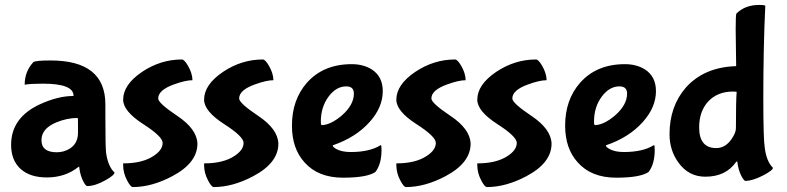

<svg xmlns="http://www.w3.org/2000/svg" viewBox="-20 -697 3187 778"><path d="M407 -223Q407 -98 410 -77Q418 -22 444 2Q444 13 406 34Q365 57 333 57Q328 57 318 39Q305 15 301 -20Q301 -22 300 -22Q299 -22 297 -20Q244 22 170 22Q102 22 64 -12Q25 -47 25 -110Q25 -221 143 -275Q216 -308 276 -308Q277 -308 278 -309Q278 -358 154 -358Q105 -358 81 -354H80Q80 -407 115 -445Q122 -452 185 -452Q407 -452 407 -274ZM296 -197Q296 -219 295 -219Q251 -219 208 -201Q148 -176 148 -129Q148 -80 210 -80Q239 -80 263 -95Q296 -116 296 -159Z M678 17Q595 61 518 61Q509 61 495 34Q479 4 479 -28V-35Q557 -35 602 -65Q639 -89 639 -118Q639 -144 559 -195Q479 -247 479 -293Q479 -354 556 -406Q631 -456 717 -456Q727 -456 742 -430Q759 -401 760 -372Q732 -372 685 -355Q621 -332 621 -298Q621 -279 699 -227Q778 -174 780 -115Q780 -37 678 17Z M1006 17Q923 61 846 61Q837 61 823 34Q807 4 807 -28V-35Q885 -35 930 -65Q967 -89 967 -118Q967 -144 887 -195Q807 -247 807 -293Q807 -354 884 -406Q959 -456 1045 -456Q1055 -456 1070 -430Q1087 -401 1088 -372Q1060 -372 1013 -355Q949 -332 949 -298Q949 -279 1027 -227Q1106 -174 1108 -115Q1108 -37 1006 17Z M1383 -347Q1342 -347 1311 -305Q1280 -263 1280 -204Q1280 -190 1284 -190Q1320 -191 1365 -229Q1414 -272 1414 -318Q1414 -347 1383 -347ZM1214 -39Q1163 -95 1163 -188Q1163 -292 1223 -361Q1290 -437 1405 -437Q1452 -437 1486 -416Q1531 -387 1531 -328Q1531 -262 1478 -203Q1422 -140 1328 -108Q1328 -101 1345 -92Q1367 -81 1401 -81Q1477 -81 1521 -108Q1522 -109 1523 -109Q1526 -109 1526 -90Q1526 -32 1501 0Q1467 23 1370 23Q1269 23 1214 -39Z M1785 17Q1702 61 1625 61Q1616 61 1602 34Q1586 4 1586 -28V-35Q1664 -35 1709 -65Q1746 -89 1746 -118Q1746 -144 1666 -195Q1586 -247 1586 -293Q1586 -354 1663 -406Q1738 -456 1824 -456Q1834 -456 1849 -430Q1866 -401 1867 -372Q1839 -372 1792 -355Q1728 -332 1728 -298Q1728 -279 1806 -227Q1885 -174 1887 -115Q1887 -37 1785 17Z M2113 17Q2030 61 1953 61Q1944 61 1930 34Q1914 4 1914 -28V-35Q1992 -35 2037 -65Q2074 -89 2074 -118Q2074 -144 1994 -195Q1914 -247 1914 -293Q1914 -354 1991 -406Q2066 -456 2152 -456Q2162 -456 2177 -430Q2194 -401 2195 -372Q2167 -372 2120 -355Q2056 -332 2056 -298Q2056 -279 2134 -227Q2213 -174 2215 -115Q2215 -37 2113 17Z M2490 -347Q2449 -347 2418 -305Q2387 -263 2387 -204Q2387 -190 2391 -190Q2427 -191 2472 -229Q2521 -272 2521 -318Q2521 -347 2490 -347ZM2321 -39Q2270 -95 2270 -188Q2270 -292 2330 -361Q2397 -437 2512 -437Q2559 -437 2593 -416Q2638 -387 2638 -328Q2638 -262 2585 -203Q2529 -140 2435 -108Q2435 -101 2452 -92Q2474 -81 2508 -81Q2584 -81 2628 -108Q2629 -109 2630 -109Q2633 -109 2633 -90Q2633 -32 2608 0Q2574 23 2477 23Q2376 23 2321 -39Z M3073 -299Q3073 -133 3079 -97Q3086 -43 3112 -17Q3112 -7 3072 14Q3029 36 3000 36Q2995 36 2984 16Q2971 -10 2968 -40Q2968 -43 2966 -43Q2965 -43 2963 -41Q2921 19 2838 19Q2771 19 2730 -37Q2693 -87 2693 -153Q2693 -266 2759 -342Q2833 -425 2963 -429L2961 -577Q2961 -639 2964 -642Q2999 -677 3056 -677Q3081 -677 3081 -673Q3073 -507 3073 -299ZM2965 -324Q2966 -326 2950 -326Q2886 -326 2848 -284Q2813 -244 2813 -181Q2813 -97 2882 -97Q2919 -97 2944 -133Q2962 -159 2962 -177Q2962 -288 2965 -324Z"/></svg>

Font: Bubblegum Sans
Style: Regular
Weight: 400
Designer: Angel Koziupa and Alejandro Paul
Foundry: Angel Koziupa and Alejandro Paul
Version: Version 1.001